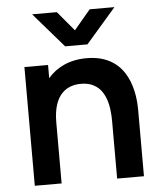

<svg xmlns="http://www.w3.org/2000/svg" viewBox="-54 -822 734 870"><g transform="rotate(-5 313.0 -387.5)"><path d="M499 -775H386.5L311.5 -686L237 -775H124.5L261 -617.5H362.5ZM353 -555.5C275 -555.5 216 -526.5 176.5 -480V-540H69V0H191V-277.5C191 -408.5 256 -442 317.5 -442C432.5 -442 443.5 -326.5 443.5 -260V0H565.5V-301.5C565.5 -365.5 552 -555.5 353 -555.5Z"/></g></svg>

Font: Hauora
Style: Bold
Weight: 700
Designer: Wayne Shih
Foundry: WCYS
Version: Version 1.001;hotconv 1.0.109;makeotfexe 2.5.65596